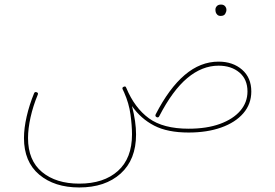

<svg xmlns="http://www.w3.org/2000/svg" viewBox="-20 -574 1192 833"><path d="M84 24.9Q84 -17.6 95.7 -68.6Q107.4 -119.6 127.9 -169.4Q130.9 -176.8 139.2 -173.8Q147.5 -170.9 143.6 -162.6Q123.5 -114.3 112.5 -64.9Q101.6 -15.6 101.6 24.9Q101.6 122.1 162.4 172.4Q223.1 222.7 323.7 222.7Q430.2 222.7 491.5 167.7Q552.7 112.8 552.7 9.3Q552.7 -29.3 546.1 -77.4Q539.6 -125.5 518.6 -172.9Q515.6 -179.7 512.2 -186.5Q511.7 -188 511.2 -189.5Q510.7 -195.3 516.1 -197.3Q524.9 -201.7 527.3 -193.8Q527.8 -193.4 527.8 -192.9Q564 -106 626 -60.8Q688 -15.6 798.3 -15.6Q877 -15.6 934.1 -36.4Q991.2 -57.1 1022.5 -93.5Q1053.7 -129.9 1053.7 -177.2Q1053.7 -230 1018.6 -259.5Q983.4 -289.1 928.2 -289.1Q856.9 -289.1 792.7 -235.4Q728.5 -181.6 670.9 -69.8Q667 -62 659.2 -65.9Q651.9 -69.8 655.3 -77.6Q713.4 -190.9 781.5 -248.8Q849.6 -306.6 928.2 -306.6Q990.2 -306.6 1030.3 -271.7Q1070.3 -236.8 1070.3 -177.2Q1070.3 -122.6 1035.6 -82.5Q1001 -42.5 939.7 -20.8Q878.4 1 798.3 1Q706.5 1 648.7 -29.1Q590.8 -59.1 552.7 -113.8Q570.3 -45.4 570.3 9.3Q570.3 118.7 503.4 179Q436.5 239.3 323.7 239.3Q216.3 239.3 150.1 183.6Q84 127.9 84 24.9ZM914.6 -532.7Q914.6 -540.5 920.7 -547.4Q926.8 -554.2 939 -554.2Q952.1 -554.2 958.5 -544.4Q962.4 -538.6 962.4 -531.7Q962.4 -522.9 957 -513.9Q951.7 -504.9 937.5 -504.9Q928.2 -504.9 923.1 -509.8Q918 -514.6 916 -521Q914.6 -526.4 914.6 -532.7Z"/></svg>

Font: Mikhak Thin
Style: Regular
Weight: 100
Designer: Amin Abedi
Version: Version 3.3